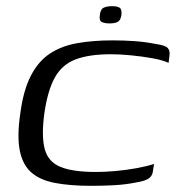

<svg xmlns="http://www.w3.org/2000/svg" viewBox="-20 -596 570 623"><path d="M46 -229Q56 -304 80.5 -351Q105 -398 142.5 -422.5Q180 -447 231 -456Q282 -465 345 -465Q383 -465 417.5 -462.5Q452 -460 487 -453Q516 -449 524 -440.5Q532 -432 530 -417L527 -392Q508 -401 474.5 -407Q441 -413 405 -416.5Q369 -420 340 -420Q270 -420 226 -403.5Q182 -387 158.5 -345.5Q135 -304 124 -229Q114 -155 125 -113Q136 -71 176 -54.5Q216 -38 291 -38Q320 -38 354 -41Q388 -44 421.5 -50Q455 -56 480 -64L476 -40Q475 -27 464 -18Q453 -9 422 -4Q387 3 350.5 5Q314 7 276 7Q207 7 158 -2.5Q109 -12 81 -37Q53 -62 44 -108.5Q35 -155 46 -229ZM336 -520Q320 -520 310.5 -524.5Q301 -529 304 -547Q306 -567 317.5 -571.5Q329 -576 344 -576Q360 -576 368 -571Q376 -566 374 -547Q371 -529 361 -524.5Q351 -520 336 -520Z"/></svg>

Font: Genos
Style: Italic
Weight: 400
Italic angle: -8°
Version: Version 1.010